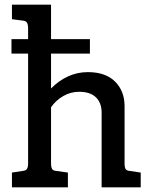

<svg xmlns="http://www.w3.org/2000/svg" viewBox="-20 -800 661 820"><path d="M581 -63V0H414V-319Q414 -361 389.5 -384.5Q365 -408 318 -408Q282 -408 250.5 -390Q219 -372 198 -342V-103Q198 -86 202.5 -78.5Q207 -71 220 -70L270 -63V0H31V-63L77 -70Q90 -71 95 -78.5Q100 -86 100 -103V-571H29V-633H100V-678Q100 -696 95 -703.5Q90 -711 77 -712L31 -718V-780H198V-633H364V-571H198V-422Q230 -455 270 -473.5Q310 -492 355 -492Q431 -492 471.5 -451.5Q512 -411 512 -347V-103Q512 -85 516.5 -78Q521 -71 534 -70Z"/></svg>

Font: Enriqueta Medium
Style: Regular
Weight: 500
Designer: Viviana Monsalve, Gustavo Ibarra
Foundry: 72Puntos
Version: Version 2.000